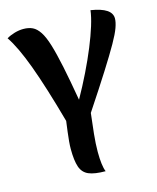

<svg xmlns="http://www.w3.org/2000/svg" viewBox="-123 -892 826 1009"><g transform="rotate(-15 290.0 -388.0)"><path d="M329 -285Q322 -228 316.5 -174.5Q311 -121 311 -78Q311 -41 314.5 -13Q318 15 325 31Q266 31 234 17.5Q202 4 190 -31Q178 -66 178 -129Q178 -147 180 -170Q182 -193 185.5 -220.5Q189 -248 193 -278Q138 -476 93.5 -596.5Q49 -717 8 -777Q28 -789 52.5 -796Q77 -803 100 -803Q129 -803 150 -793Q171 -783 188.5 -756.5Q206 -730 221 -681Q236 -632 252 -555.5Q268 -479 287 -368Q323 -432 354 -495.5Q385 -559 409 -617.5Q433 -676 448 -724.5Q463 -773 467 -807Q524 -798 552 -779.5Q580 -761 580 -732Q580 -712 569.5 -682.5Q559 -653 531.5 -604.5Q504 -556 455 -478.5Q406 -401 329 -285Z"/></g></svg>

Font: Merienda
Style: Bold
Weight: 700
Designer: Eduardo Rodriguez Tunni
Foundry: Eduardo Rodriguez Tunni
Version: Version 2.001